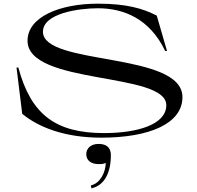

<svg xmlns="http://www.w3.org/2000/svg" viewBox="-20 -735 1073 1046"><path d="M532 15C793 15 974 -61 974 -206C974 -455 214 -375 214 -562C214 -663 411 -690 513 -690C652 -690 795 -635 880 -457H890L834 -650C758 -689 669 -715 513 -715C306 -715 130 -643 130 -513C130 -270 886 -345 886 -162C886 -56 728 -10 547 -10C285 -10 149 -109 80 -367H70L101 -115C188 -43 330 15 532 15ZM475 275 478 291C547 276 584 209 584 110C584 69 560 49 517 49C474 49 450 74 450 105C450 137 474 159 517 159C532 159 544 159 556 152C556 201 527 264 475 275Z"/></svg>

Font: Sprat Extended
Style: Regular
Weight: 400
Width: 9
Designer: Ethan Nakache
Foundry: Collletttivo
Version: Version 2.000;Glyphs 3.2 (3217)